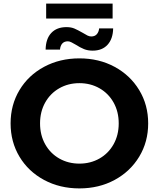

<svg xmlns="http://www.w3.org/2000/svg" viewBox="-20 -1037 884 1069"><path d="M39 -350Q39 -453 88.5 -535.5Q138 -618 225.5 -665Q313 -712 422 -712Q531 -712 618 -665Q705 -618 755 -535.5Q805 -453 805 -350Q805 -247 755 -164.5Q705 -82 618 -35Q531 12 422 12Q313 12 225.5 -35Q138 -82 88.5 -164.5Q39 -247 39 -350ZM641 -350Q641 -415 612.5 -466Q584 -517 534 -545.5Q484 -574 422 -574Q360 -574 310 -545.5Q260 -517 231.5 -466Q203 -415 203 -350Q203 -285 231.5 -234Q260 -183 310 -154.5Q360 -126 422 -126Q484 -126 534 -154.5Q584 -183 612.5 -234Q641 -285 641 -350ZM402 -788Q390 -795 378.5 -801Q367 -807 358 -807Q338 -807 327 -795Q316 -783 314 -761H234Q235 -821 265.5 -853.5Q296 -886 350 -886Q376 -886 394.5 -878Q413 -870 441 -854Q457 -844 467.5 -839Q478 -834 488 -834Q508 -834 519 -846.5Q530 -859 532 -879H610Q609 -821 579 -788Q549 -755 496 -755Q469 -755 448 -763.5Q427 -772 402 -788ZM237 -1017H607V-934H237Z"/></svg>

Font: mBank
Style: Bold
Weight: 700
Designer: Julieta Ulanovsky
Foundry: Julieta Ulanovsky
Version: Version 7.200